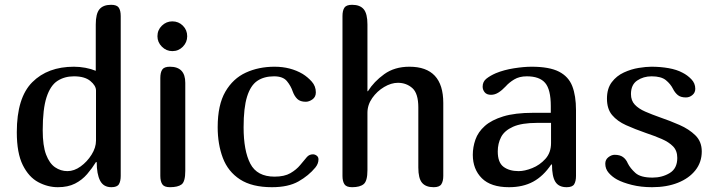

<svg xmlns="http://www.w3.org/2000/svg" viewBox="-20 -780 2987 800"><path d="M288 -502Q312 -502 336 -497.5Q360 -493 379 -485V-678Q379 -723 394.5 -741.5Q410 -760 443 -760Q467 -760 475 -748Q483 -736 483 -713V-47Q483 -25 475.5 -12.5Q468 0 444 0Q411 0 397 -27.5Q383 -55 383 -104L380 -105Q364 -79 343 -54.5Q322 -30 292.5 -15Q263 0 221 0Q179 0 139.5 -21Q100 -42 75 -92Q50 -142 50 -229Q50 -373 114.5 -437.5Q179 -502 288 -502ZM158 -237Q158 -173 172 -136Q186 -99 209.5 -83Q233 -67 261 -67Q289 -67 316 -86.5Q343 -106 361.5 -135.5Q380 -165 380 -194V-403Q380 -423 356.5 -442.5Q333 -462 288 -462Q249 -462 219.5 -443Q190 -424 174 -375Q158 -326 158 -237Z M752 -68Q752 -23 736.5 -11.5Q721 0 688 0Q664 0 656 -12.5Q648 -25 648 -47V-455Q648 -478 656 -490Q664 -502 688 -502Q752 -502 752 -435ZM636 -629Q636 -655 654.5 -673Q673 -691 698 -691Q724 -691 742 -673Q760 -655 760 -629Q760 -604 742 -585.5Q724 -567 698 -567Q673 -567 654.5 -585.5Q636 -604 636 -629Z M1259 -126Q1269 -137 1284 -137Q1292 -137 1299.5 -131.5Q1307 -126 1307 -116Q1307 -98 1294 -82Q1266 -48 1223.5 -24Q1181 0 1113 0Q1030 0 980 -32.5Q930 -65 908.5 -122Q887 -179 887 -250Q887 -343 919 -398Q951 -453 1004.5 -477.5Q1058 -502 1124 -502Q1190 -502 1241 -472Q1262 -459 1279 -440Q1296 -421 1296 -395Q1296 -376 1282 -366Q1268 -356 1254 -356Q1231 -356 1219 -367.5Q1207 -379 1200 -398Q1192 -422 1175.5 -442Q1159 -462 1122 -462Q1080 -462 1052 -443Q1024 -424 1009.5 -377.5Q995 -331 995 -250Q995 -152 1023 -98Q1051 -44 1124 -44Q1165 -44 1190 -58.5Q1215 -73 1231 -92.5Q1247 -112 1259 -126Z M1511 -400H1513Q1538 -440 1581 -471Q1624 -502 1686 -502Q1827 -502 1827 -351V-47Q1827 -25 1819 -12.5Q1811 0 1787 0Q1754 0 1738.5 -18.5Q1723 -37 1723 -82V-332Q1723 -391 1698 -413Q1673 -435 1638 -435Q1610 -435 1580.5 -417.5Q1551 -400 1531 -371.5Q1511 -343 1511 -310V-71Q1511 -26 1495.5 -13Q1480 0 1447 0Q1423 0 1415 -12.5Q1407 -25 1407 -47V-713Q1407 -736 1415 -748Q1423 -760 1447 -760Q1480 -760 1495.5 -741.5Q1511 -723 1511 -678Z M2277 -95Q2244 -46 2201.5 -23Q2159 0 2101 0Q2025 0 1987.5 -37.5Q1950 -75 1950 -135Q1950 -167 1961 -198.5Q1972 -230 2000 -255Q2028 -280 2077 -295Q2126 -310 2202 -310H2275V-338Q2275 -407 2251.5 -434.5Q2228 -462 2175 -462Q2144 -462 2122.5 -449Q2101 -436 2087 -420Q2072 -404 2057 -394.5Q2042 -385 2026 -385Q2008 -385 1999.5 -395.5Q1991 -406 1991 -419Q1991 -440 2007 -452.5Q2023 -465 2046 -475Q2080 -489 2121.5 -495.5Q2163 -502 2195 -502Q2269 -502 2309 -481.5Q2349 -461 2364.5 -421Q2380 -381 2380 -321V-47Q2380 -25 2372.5 -12.5Q2365 0 2341 0Q2308 0 2294 -22.5Q2280 -45 2280 -94ZM2218 -268Q2154 -268 2118 -252Q2082 -236 2068 -209Q2054 -182 2054 -149Q2054 -103 2078 -85Q2102 -67 2141 -67Q2166 -67 2197.5 -79.5Q2229 -92 2252.5 -118Q2276 -144 2276 -184V-268Z M2802 -122Q2802 -152 2784.5 -170Q2767 -188 2737 -201Q2707 -214 2671 -226Q2625 -242 2588.5 -258.5Q2552 -275 2530.5 -300.5Q2509 -326 2509 -369Q2509 -411 2529 -437.5Q2549 -464 2579.5 -478Q2610 -492 2641 -497Q2672 -502 2694 -502Q2732 -502 2766 -496Q2800 -490 2824 -477Q2844 -467 2860.5 -450Q2877 -433 2877 -410Q2877 -394 2865 -384Q2853 -374 2838 -374Q2816 -374 2804 -384Q2792 -394 2784 -410Q2774 -430 2754.5 -446Q2735 -462 2695 -462Q2661 -462 2635 -444.5Q2609 -427 2609 -388Q2609 -361 2625 -344Q2641 -327 2668.5 -315Q2696 -303 2730 -291Q2771 -277 2811 -259.5Q2851 -242 2877.5 -216Q2904 -190 2904 -149Q2904 -104 2877.5 -70.5Q2851 -37 2804.5 -18.5Q2758 0 2697 0Q2651 0 2613 -9.5Q2575 -19 2551 -32Q2531 -43 2516.5 -59.5Q2502 -76 2502 -98Q2502 -115 2515 -125Q2528 -135 2541 -135Q2563 -135 2576 -125.5Q2589 -116 2596 -99Q2606 -79 2627.5 -59.5Q2649 -40 2699 -40Q2739 -40 2770.5 -59Q2802 -78 2802 -122Z"/></svg>

Font: Marmelad
Style: Regular
Weight: 400
Designer: Manvel Shmavonyan
Foundry: Cyreal
Version: Version 1.110; ttfautohint (v1.8.4.7-5d5b)